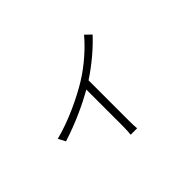

<svg xmlns="http://www.w3.org/2000/svg" viewBox="-118 -880 1235 1235"><g transform="rotate(-45 500.0 -262.5)"><path d="M131 -242 157 -193C287 -234 404 -290 485 -336V-3C485 24 483 59 481 71H540C538 59 537 24 537 -3V-368C629 -428 713 -502 764 -558L724 -596C672 -533 585 -454 493 -398C410 -347 263 -275 131 -242Z"/></g></svg>

Font: Noto Sans SC Light
Style: Regular
Weight: 300
Designer: Ryoko NISHIZUKA 西塚涼子 (kana, bopomofo & ideographs); Paul D. Hunt (Latin, Greek & Cyrillic); Sandoll Communications 산돌커뮤니
Foundry: Adobe
Version: Version 2.004;hotconv 1.0.118;makeotfexe 2.5.65603